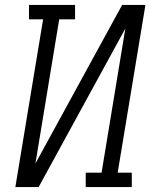

<svg xmlns="http://www.w3.org/2000/svg" viewBox="-20 -755 640 775"><path d="M42 0 154 -677H97V-735H283V-677H219L123 -95L473 -735H567L455 -58H512V0H326V-58H390L486 -640L136 0Z"/></svg>

Font: Iosevka Slab LtExObl
Style: Regular
Weight: 300
Width: 7
Italic angle: -9°
Monospace: yes
Designer: Belleve Invis
Foundry: Belleve Invis
Version: Version 11.1.0; ttfautohint (v1.8.3)